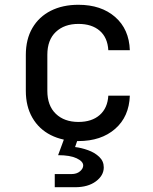

<svg xmlns="http://www.w3.org/2000/svg" viewBox="-20 -580 640 803"><path d="M209 203V148H279Q301 148 314.5 136.5Q328 125 328 112Q328 95 300.5 82Q273 69 223 69L258 -26H315L294 35Q320 38 348 48Q376 58 395 76Q414 94 414 120Q414 154 381 178.5Q348 203 294 203ZM308 10Q242 10 192.5 -15Q143 -40 115.5 -87.5Q88 -135 88 -200V-350Q88 -416 115.5 -463Q143 -510 192.5 -535Q242 -560 308 -560Q403 -560 461.5 -509Q520 -458 523 -370H433Q430 -423 397 -451.5Q364 -480 308 -480Q249 -480 213.5 -446.5Q178 -413 178 -351V-200Q178 -138 213.5 -104Q249 -70 308 -70Q364 -70 397 -99Q430 -128 433 -180H523Q520 -92 461.5 -41Q403 10 308 10Z"/></svg>

Font: Atlassian Mono
Style: Regular
Weight: 400
Monospace: yes
Designer: Philipp Nurullin, Konstantin Bulenkov
Foundry: Modifications by Atlassian Pty Ltd, manufactured by JetBrains
Version: Version 2.304